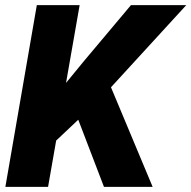

<svg xmlns="http://www.w3.org/2000/svg" viewBox="-20 -731 748 751"><path d="M386.7 0 286.1 -262.7 199.7 -181.2 168 0H1L124 -710.9H291.5L238.3 -406.7L307.6 -491.2L492.2 -710.9H708.5L414.1 -389.6L577.1 0Z"/></svg>

Font: Mardoto Black
Style: Italic
Weight: 900
Italic angle: -12°
Designer: Christian Robertson, Vahan Hovhannisyan
Foundry: Google
Version: Version 1.000